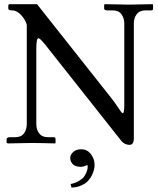

<svg xmlns="http://www.w3.org/2000/svg" viewBox="-20 -666 736 893"><path d="M357.9 28.3Q385.3 28.3 402.6 50.5Q419.9 72.8 419.9 101.1Q419.9 110.4 417.5 121.8Q415 133.3 408 148.2Q400.9 163.1 389.6 175.3Q378.4 187.5 358.2 196.5Q337.9 205.6 312.5 206.5L308.6 189.9Q330.1 185.5 345.9 176.3Q361.8 167 369.4 157.5Q377 147.9 381.6 136.5Q386.2 125 387 119.6Q387.7 114.3 387.7 110.8Q387.7 105.5 386.2 101.1Q368.7 109.9 356.9 109.9Q329.6 109.9 318.1 97.2Q306.6 84.5 306.6 68.4Q306.6 54.2 320.1 41.3Q333.5 28.3 357.9 28.3ZM602.5 -556.6V-21.5Q602.5 7.8 581.5 7.8Q557.1 6.8 542 -13.7L192.9 -455.1Q166.5 -488.3 158.7 -488.3Q148.9 -488.3 148.9 -439V-88.4Q148.9 -63 162.4 -45.4Q175.8 -27.8 203.6 -27.8H230Q238.3 -27.8 238.3 -19.5V-1L236.3 1Q164.6 -1 125.5 -1L18.1 1L10.7 -1V-19Q10.7 -22.9 15.1 -25.4Q19.5 -27.8 23.9 -27.8H50.3Q78.6 -27.8 91.6 -45.9Q104.5 -64 104.5 -88.4V-550.3Q99.1 -572.8 78.9 -595.2Q58.6 -617.7 36.1 -617.7Q18.6 -617.7 18.6 -626V-641.6L21.5 -646.5H152.3L501.5 -205.1Q512.7 -190.9 524.4 -173.1Q536.1 -155.3 542 -147.5Q547.9 -139.6 551.3 -139.6Q558.1 -139.6 558.1 -177.7V-556.6Q558.1 -581.1 545.2 -599.4Q532.2 -617.7 503.9 -617.7H477.5Q473.1 -617.7 468.8 -619.9Q464.4 -622.1 464.4 -626V-644.5L469.2 -646.5Q543.5 -644.5 579.1 -644.5L689.9 -646.5L691.9 -644.5V-626Q691.9 -617.7 683.6 -617.7H657.2Q629.4 -617.7 616 -600.1Q602.5 -582.5 602.5 -556.6Z"/></svg>

Font: Libertinage
Style: f
Weight: 400
Designer: OSP
Foundry: OSP
Version: Version 1.0; 2008; OFL relea